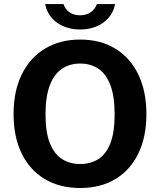

<svg xmlns="http://www.w3.org/2000/svg" viewBox="-20 -931 801 961"><path d="M381.5 10Q279.1 10 204.3 -34.7Q129.4 -79.3 88.7 -162.2Q48 -245 48 -360Q48 -475.7 89.2 -559.2Q130.5 -642.7 205.5 -687.8Q280.5 -733 381.5 -733Q482.1 -733 556.5 -687.9Q631 -642.8 671.8 -559.3Q712.7 -475.8 712.7 -360Q712.7 -245.3 672.3 -162.4Q632 -79.5 557.6 -34.7Q483.1 10 381.5 10ZM381.5 -110.1Q434.3 -110.1 473 -135.2Q511.8 -160.4 532.8 -215.1Q553.8 -269.8 553.8 -357.9Q553.8 -448.3 532.7 -504.4Q511.5 -560.6 472.7 -586.8Q434 -612.9 381.5 -612.9Q329 -612.9 290 -586.7Q251 -560.4 229.4 -504.2Q207.8 -448 207.8 -357.9Q207.8 -269.6 229.4 -215Q251 -160.4 290 -135.2Q329 -110.1 381.5 -110.1ZM556.4 -910.7Q547.8 -869.1 522.3 -840.7Q496.8 -812.2 460.1 -797.7Q423.4 -783.2 380.6 -783.2Q338.8 -783.2 302.2 -797.5Q265.5 -811.8 240 -840.2Q214.6 -868.6 205.7 -910.7H297.8Q305.5 -886 326.9 -870.2Q348.2 -854.4 380.6 -854.4Q412.7 -854.4 434.6 -870.2Q456.6 -886 464.7 -910.7Z"/></svg>

Font: Public Sans Thin
Style: Regular
Weight: 100
Designer: The Public Sans project authors (U.S. Web Design System). Libre Franklin designed by Pablo Impallari and Rodrigo Fuenzal
Version: Version 1.008